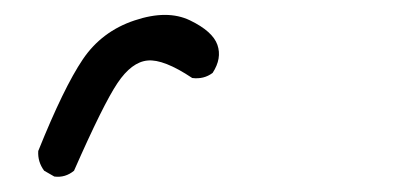

<svg xmlns="http://www.w3.org/2000/svg" viewBox="-20 86 540 257"><path d="M39.1 314.5Q30.3 302.7 31.2 288.1Q65.4 203.1 90.8 165.5Q116.2 127.9 160.2 113.3Q204.1 98.6 234.4 113.3Q264.6 127.9 271 146Q277.3 164.1 264.6 183.6Q252.9 192.4 237.3 190.4Q199.2 165 177.7 167Q156.2 168.9 137.2 197.3Q118.2 225.6 79.1 314.5Q67.4 324.2 52.7 322.3Z"/></svg>

Font: JasonHandwriting2
Style: Regular
Weight: 400
Version: Version 1.05.10